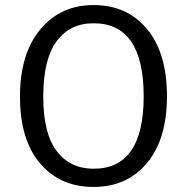

<svg xmlns="http://www.w3.org/2000/svg" viewBox="-20 -727 739 759"><path d="M350 -707Q482 -707 561 -612.5Q640 -518 640 -346Q640 -177 561 -82.5Q482 12 350 12Q217 12 138 -81.5Q59 -175 59 -345Q59 -514 139 -610.5Q219 -707 350 -707ZM350 -635Q256 -635 203.5 -563.5Q151 -492 151 -345Q151 -200 204 -130Q257 -60 350 -60Q548 -60 548 -346Q548 -635 350 -635Z"/></svg>

Font: Sedus Text
Style: Regular
Weight: 400
Designer: TypeMates
Foundry: TypeMates, Runge Thomsen GbR
Version: Version 4.202;PS 004.202;hotconv 1.0.88;makeotf.lib2.5.64775